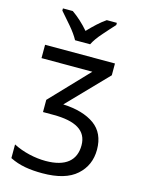

<svg xmlns="http://www.w3.org/2000/svg" viewBox="-139 -1023 827 1113"><g transform="rotate(15 275.0 -467.0)"><path d="M50.8 -713.9V-633.8H356L140.1 -407.2V-334H202.1C335 -334 405.8 -294.4 405.8 -205.1C405.8 -115.7 348.1 -64 227.1 -64C164.6 -64 90.8 -80.1 32.2 -110.8V-28.8C89.4 0.5 153.3 9.8 227.1 9.8C319.3 9.8 387.7 -10.3 432.1 -50.3C476.6 -89.8 499 -141.1 499 -204.1C499 -270 476.1 -319.8 430.7 -352.5C384.8 -385.3 321.8 -403.8 242.2 -407.2L470.2 -643.1V-713.9ZM359.4 -944.3C325.7 -921.4 291 -888.7 256.3 -852.1C225.1 -888.7 188.5 -921.4 155.3 -944.3H96.2V-931.2C113.3 -912.1 133.8 -888.2 157.7 -860.4C181.6 -832.5 199.7 -807.1 211.9 -784.2H302.2C313.5 -807.1 331.5 -832.5 356.4 -860.4C380.9 -888.2 401.9 -912.1 419.9 -931.2V-944.3Z"/></g></svg>

Font: Avrile Sans
Style: Regular
Weight: 400
Designer: Monotype Design Team, Google (font), Stefan Peev (BGR Cyrillic), Cristiano Sobral (main changes)
Foundry: The Avrile Sans Project Authors
Version: Version 3.110